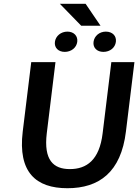

<svg xmlns="http://www.w3.org/2000/svg" viewBox="-20 -982 730 1014"><path d="M100 -287C74 -72 170 12 336 12C503 12 619 -72 645 -287L690 -654H568L522 -278C505 -136 437 -89 349 -89C262 -89 210 -136 227 -278L273 -654H145ZM432 -962H296L409 -846H511ZM526 -708C561 -708 588 -730 592 -761C596 -792 574 -815 539 -815C505 -815 478 -792 474 -761C470 -730 492 -708 526 -708ZM322 -708C356 -708 384 -730 388 -761C392 -792 370 -815 336 -815C302 -815 274 -792 270 -761C266 -730 288 -708 322 -708Z"/></svg>

Font: Falling Sky
Style: ExtObl
Weight: 400
Designer: Paul D. Hunt
Foundry: Adobe Systems Incorporated
Version: Version 1.02